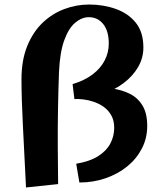

<svg xmlns="http://www.w3.org/2000/svg" viewBox="-20 -816 721 849"><path d="M95 13Q87 -148 81 -265.5Q75 -383 75 -465Q75 -550 100.5 -612.5Q126 -675 168.5 -715.5Q211 -756 264.5 -776Q318 -796 374 -796Q437 -796 492 -776.5Q547 -757 580.5 -715.5Q614 -674 614 -606Q614 -560 591 -520Q568 -480 526.5 -448.5Q485 -417 429.5 -398.5Q374 -380 309 -378L301 -444Q354 -460 389.5 -487Q425 -514 443 -549Q461 -584 461 -623Q461 -679 436.5 -709.5Q412 -740 373 -740Q342 -740 313 -716Q284 -692 264.5 -639Q245 -586 241 -500Q238 -422 236.5 -335.5Q235 -249 235.5 -163.5Q236 -78 237 -2ZM331 -9 317 -92Q377 -102 414 -125.5Q451 -149 468 -181.5Q485 -214 485 -251Q485 -283 472 -306Q459 -329 438.5 -343.5Q418 -358 394 -366Q370 -374 347.5 -376.5Q325 -379 309 -378L316 -417Q350 -424 392 -427Q434 -430 476 -424.5Q518 -419 553.5 -401.5Q589 -384 610 -349.5Q631 -315 631 -259Q631 -205 607.5 -159.5Q584 -114 543 -80.5Q502 -47 447.5 -28Q393 -9 331 -9Z"/></svg>

Font: Marhey Medium
Style: Regular
Weight: 500
Designer: Nur Syamsi & Bustanul Arifin
Foundry: Namelatype
Version: Version 1.000